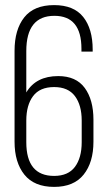

<svg xmlns="http://www.w3.org/2000/svg" viewBox="-20 -726 422 752"><path d="M192 -706Q269 -706 306 -659.5Q343 -613 343 -532V-524H299V-535Q299 -664 193 -664Q83 -664 83 -526V-364Q121 -428 208 -428Q278 -428 312 -381.5Q346 -335 346 -257V-171Q346 -90 307.5 -42Q269 6 192 6Q114 6 75.5 -42Q37 -90 37 -171V-527Q37 -610 75 -658Q113 -706 192 -706ZM192 -385Q136 -385 109.5 -349.5Q83 -314 83 -254V-169Q83 -37 192 -37Q247 -37 273.5 -72.5Q300 -108 300 -169V-254Q300 -314 273.5 -349.5Q247 -385 192 -385Z"/></svg>

Font: TypoPRO Bebas Neue
Style: Regular
Weight: 400
Designer: Ryoichi Tsunekawa
Foundry: Ryoichi Tsunekawa
Version: Version 001.003